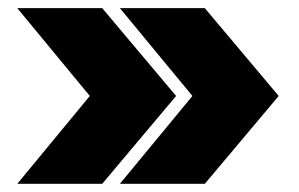

<svg xmlns="http://www.w3.org/2000/svg" viewBox="-20 -527 744 477"><path d="M22.9 -70.3 203.1 -288.6 22.9 -506.8H233.9L417.5 -288.6L233.9 -70.3ZM277.8 -70.3 458 -288.6 277.8 -506.8H488.8L672.4 -288.6L488.8 -70.3Z"/></svg>

Font: Inter 28pt Black
Style: Regular
Weight: 900
Designer: Rasmus Andersson
Foundry: rsms
Version: Version 4.001;git-66647c0bb